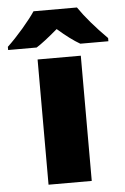

<svg xmlns="http://www.w3.org/2000/svg" viewBox="-113 -806 551 845"><g transform="rotate(-5 162.5 -383.0)"><path d="M260.3 -606Q219.2 -629.4 162.1 -679.2Q101.1 -627 67.4 -606H-58.6V-620.1Q-24.9 -651.9 12 -694.8Q48.8 -737.8 67.4 -766.1H259.3Q305.2 -699.2 384.3 -620.1V-606ZM257.8 0H66.9V-553.2H257.8Z"/></g></svg>

Font: TypoPRO Open Sans
Style: Regular
Weight: 800
Foundry: Ascender Corporation
Version: Version 1.10